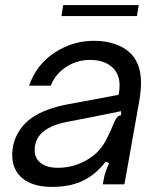

<svg xmlns="http://www.w3.org/2000/svg" viewBox="-20 -723 624 753"><path d="M28 -115Q28 -159 48 -197Q68 -235 105 -261Q155 -296 241 -313L445 -351Q449 -368 449 -388Q449 -425 429 -450Q397 -488 333 -488Q282 -488 239.5 -460.5Q197 -433 179 -387H94Q123 -470 194 -516.5Q265 -563 348 -563Q397 -563 436 -548.5Q475 -534 499 -506Q533 -467 533 -398Q533 -366 526 -326L468 0H383L388 -26Q392 -48 408 -83L395 -89Q361 -46 320 -22Q266 10 183 10Q110 10 69 -23Q28 -56 28 -115ZM298 -84Q335 -101 357.5 -122.5Q380 -144 394 -170Q408 -196 427 -241Q433 -256 439 -263Q445 -270 455 -271V-287L321 -260L248 -246Q183 -234 150 -207Q116 -179 116 -134Q116 -102 140 -83.5Q164 -65 207 -65Q255 -65 298 -84ZM517 -660H221L228 -703H524Z"/></svg>

Font: Open Sauce Sans
Style: Italic
Weight: 400
Italic angle: -10°
Designer: Alfredo Marco Pradil
Foundry: Creative Sauce Fz LLC
Version: Version 1.477